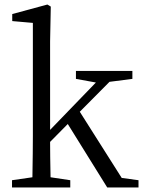

<svg xmlns="http://www.w3.org/2000/svg" viewBox="-20 -827 632 847"><path d="M33 0V-32L123 -45Q125 -163 125 -228V-726L34 -734V-765L189 -807L204 -798L201 -644V-254L403 -463L315 -479V-514H564V-479L463 -466L332 -334L517 -42L591 -32V0H453L279 -280L201 -201Q201 -145 203 -45L290 -32V0Z"/></svg>

Font: Cactus Classical Serif
Style: Regular
Weight: 400
Designer: Henry Chan (via Glyphwiki)、田海東、宇文滿月
Foundry: Moonlit Owen
Version: Version 1.000